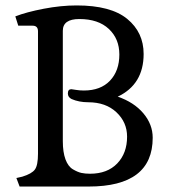

<svg xmlns="http://www.w3.org/2000/svg" viewBox="-20 -683 629 703"><path d="M210 -166V-570.3Q210 -613.3 270.5 -613.3Q339.8 -613.3 378.4 -577.1Q417 -541 417 -483.4Q417 -423.8 382.8 -387.7Q348.6 -351.6 287.1 -351.6Q271.5 -351.6 257.3 -354Q243.2 -356.4 241.2 -356.4Q228.5 -356.4 228.5 -340.8Q228.5 -327.1 242.2 -320.3Q269.5 -308.6 302.7 -308.6Q367.2 -308.6 406.2 -272Q445.3 -235.4 445.3 -182.6Q445.3 -122.1 409.2 -84.5Q373 -46.9 309.6 -46.9Q292 -46.9 278.3 -49.8Q264.6 -52.7 247.1 -63Q229.5 -73.2 219.7 -99.6Q210 -126 210 -166ZM304.7 0Q539.1 0 539.1 -178.7Q539.1 -227.5 504.9 -268.1Q470.7 -308.6 411.1 -329.1Q505.9 -374 505.9 -485.4Q505.9 -564.5 445.8 -613.8Q385.7 -663.1 260.7 -663.1Q203.1 -663.1 139.6 -650.9Q76.2 -638.7 36.1 -623L46.9 -588.9H99.6Q119.1 -588.9 119.1 -568.4V-120.1Q119.1 -78.1 107.9 -62.5Q96.7 -46.9 61.5 -36.1L40 -31.2L51.8 0Z"/></svg>

Font: Kurale
Style: Regular
Weight: 400
Version: 1.0; ttfautohint (v1.3)